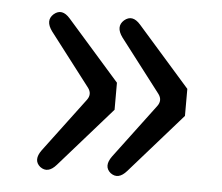

<svg xmlns="http://www.w3.org/2000/svg" viewBox="-38 -522 555 481"><g transform="rotate(5 239.5 -281.5)"><path d="M120 -98Q99 -74 79 -89Q60 -105 79 -131L181 -267Q192 -282 181 -297L79 -430Q60 -456 79 -473Q99 -490 120 -466L252 -316V-248ZM297 -98Q276 -74 256 -89Q237 -105 256 -131L358 -267Q369 -282 358 -297L256 -430Q237 -456 256 -473Q276 -490 297 -466L429 -316V-248Z"/></g></svg>

Font: Swei Gothic CJK TC Regular
Style: Regular
Weight: 400
Version: Version 2.129